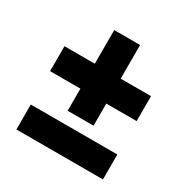

<svg xmlns="http://www.w3.org/2000/svg" viewBox="-122 -748 688 707"><g transform="rotate(30 222.0 -394.5)"><path d="M38 -500H167V-643H277V-500H406V-394H277V-300H167V-394H38ZM38 -252H406V-146H38Z"/></g></svg>

Font: PT Sans Narrow
Style: Bold
Weight: 700
Width: 3
Designer: A.Korolkova, O.Umpeleva, V.Yefimov
Foundry: ParaType Ltd
Version: Version 2.003W OFL